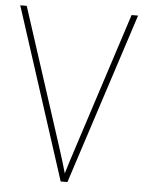

<svg xmlns="http://www.w3.org/2000/svg" viewBox="-52 -756 595 797"><g transform="rotate(5 245.5 -357.0)"><path d="M491 -714H464L278 -140C264 -98 255 -68 245 -35C236 -68 225 -102 213 -140L27 -714H0L231 0H259Z"/></g></svg>

Font: Noto Sans Gujarati UI SemiCondensed Thin
Style: Regular
Weight: 100
Width: 4
Designer: Jelle Bosma - Monotype Design Team, Universal Thirst
Foundry: Monotype Imaging Inc.
Version: Version 2.106